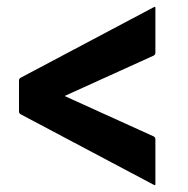

<svg xmlns="http://www.w3.org/2000/svg" viewBox="-20 -578 545 556"><path d="M425 -43 40 -247Q35 -250 35 -255V-345Q35 -350 40 -353L425 -557Q430 -560 430 -555V-425Q430 -420 425 -417L167 -300L425 -183Q430 -180 430 -175V-45Q430 -40 425 -43Z"/></svg>

Font: MFEK Sans
Style: Bold
Weight: 700
Designer: Owen Earl
Foundry: indestructible type*
Version: Version 0.001; ttfautohint (v1.8.4.7-5d5b)